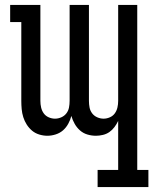

<svg xmlns="http://www.w3.org/2000/svg" viewBox="-20 -540 640 775"><path d="M579 215H374V146H457V-52Q451 -39 442 -27Q433 -15 421.5 -7Q410 1 395.5 4.5Q381 8 367 8Q350 8 333 3Q316 -2 303 -13.5Q290 -25 281.5 -40Q273 -55 268 -72Q264 -56 255.5 -40.5Q247 -25 234.5 -14Q222 -3 205 2.5Q188 8 171 8Q155 8 138.5 3Q122 -2 109.5 -12.5Q97 -23 88 -37Q79 -51 74 -67Q69 -83 67.5 -99.5Q66 -116 66 -133V-451H21V-520H143V-133Q143 -119 146 -106Q149 -93 156.5 -82.5Q164 -72 176.5 -66.5Q189 -61 202 -61Q215 -61 227.5 -66.5Q240 -72 248 -82.5Q256 -93 258.5 -106Q261 -119 261 -133V-520H339V-133Q339 -119 341.5 -106Q344 -93 352 -82.5Q360 -72 372.5 -66.5Q385 -61 398 -61Q411 -61 423.5 -66.5Q436 -72 443.5 -82.5Q451 -93 454 -106Q457 -119 457 -133V-520H534V146H579Z"/></svg>

Font: Iosevka HT Extended
Style: Regular
Weight: 400
Width: 7
Monospace: yes
Designer: Belleve Invis
Foundry: Belleve Invis
Version: Version 32.3.0; ttfautohint (v1.8.4)